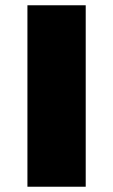

<svg xmlns="http://www.w3.org/2000/svg" viewBox="-20 -708 429 728"><path d="M84 -688H305V0H84Z"/></svg>

Font: Archivo Black
Style: Regular
Weight: 400
Designer: Hector Gatti
Foundry: Omnibus-Type
Version: Version 1.101; ttfautohint (v1.8)